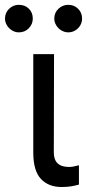

<svg xmlns="http://www.w3.org/2000/svg" viewBox="-70 -749 352 776"><path d="M148.4 -530.3 147.5 -132.8Q147.5 -74.2 209 -74.2Q225.1 -74.2 249 -81.1V-2.9Q232.9 1.5 216.8 4.2Q200.7 6.8 178.7 6.8Q126 6.8 95.2 -26.1Q64.5 -59.1 64.5 -131.8V-530.3ZM-49.8 -673.8Q-49.8 -697.3 -33.2 -713.4Q-16.6 -729.5 5.9 -729.5Q30.8 -729.5 46.6 -713.9Q62.5 -698.2 62.5 -673.8Q62.5 -651.4 46.4 -634.8Q30.3 -618.2 5.9 -618.2Q-8.3 -618.2 -21.2 -626Q-34.2 -633.8 -42 -646.7Q-49.8 -659.7 -49.8 -673.8ZM149.4 -673.8Q149.4 -697.8 166.3 -713.6Q183.1 -729.5 206.1 -729.5Q229.5 -729.5 245.6 -713.6Q261.7 -697.8 261.7 -673.8Q261.7 -659.2 254.4 -646.5Q247.1 -633.8 234.1 -626Q221.2 -618.2 206.1 -618.2Q191.4 -618.2 178.2 -626Q165 -633.8 157.2 -646.7Q149.4 -659.7 149.4 -673.8Z"/></svg>

Font: Pretendard GOV
Style: Regular
Weight: 400
Designer: Base glyphs from Inter by Rasmus Andersson; Hangeul glyphs from Noto Sans CJK(Source Han Sans) by Jang Soo-young and Kan
Foundry: Kil Hyung-jin
Version: Version 1.309